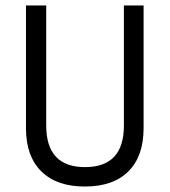

<svg xmlns="http://www.w3.org/2000/svg" viewBox="-20 -670 620 702"><path d="M290 12Q187 12 131 -43.5Q75 -99 75 -201V-650H149V-211Q149 -59 291 -59Q433 -59 433 -211V-650H505V-201Q505 -99 449.5 -43.5Q394 12 290 12Z"/></svg>

Font: Sometype Mono
Style: Regular
Weight: 400
Monospace: yes
Designer: Ryoichi Tsunekawa
Foundry: Dharma Type
Version: Version 1.000; ttfautohint (v1.8.3)